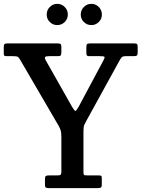

<svg xmlns="http://www.w3.org/2000/svg" viewBox="-20 -975 734 995"><path d="M213 -17V-46Q213 -59.5 217.2 -62.8Q221.5 -66 234.5 -66H277.5Q290.5 -66 294.2 -69.5Q298 -73 298 -86V-264.5Q298 -287 294.8 -298.2Q291.5 -309.5 284.5 -322L84.5 -665Q77.5 -677.5 71.5 -680.8Q65.5 -684 45 -684H17Q6.5 -684 3 -686.2Q-0.5 -688.5 -0.5 -698.5V-729Q-0.5 -742 3 -746Q6.5 -750 19.5 -750H278.5Q290.5 -750 294.2 -746.5Q298 -743 298 -730.5V-705Q298 -692 294.5 -688Q291 -684 281 -684H235.5Q217.5 -684 214 -679.5Q210.5 -675 216.5 -663.5L354 -420.5Q367 -399.5 371 -400Q375 -400.5 387.5 -421.5L516 -662Q524.5 -678 520.8 -681Q517 -684 496.5 -684H441.5Q433.5 -684 430.5 -687.2Q427.5 -690.5 427.5 -702V-728.5Q427.5 -742 430.5 -746Q433.5 -750 446.5 -750H676.5Q688 -750 690.8 -746Q693.5 -742 693.5 -730V-704Q693.5 -690 689.2 -687Q685 -684 671 -684H633Q615.5 -684 610 -677.5Q604.5 -671 596.5 -656L429 -351.5Q422 -338 417.2 -328.5Q412.5 -319 412.5 -296V-86.5Q412.5 -72 415 -69Q417.5 -66 432.5 -66H491.5Q501 -66 504.2 -63.8Q507.5 -61.5 507.5 -52.5V-20Q507.5 -5.5 502.2 -2.8Q497 0 483.5 0H235Q224 0 218.5 -2.5Q213 -5 213 -17ZM453.5 -845Q430.5 -845 414.5 -861Q398.5 -877 398.5 -899.5Q398.5 -922.5 414.5 -938.8Q430.5 -955 453.5 -955Q476 -955 492 -938.8Q508 -922.5 508 -899.5Q508 -877 492 -861Q476 -845 453.5 -845ZM276.5 -845Q254 -845 238 -861Q222 -877 222 -899.5Q222 -922.5 238 -938.8Q254 -955 276.5 -955Q299.5 -955 315.5 -938.8Q331.5 -922.5 331.5 -899.5Q331.5 -877 315.5 -861Q299.5 -845 276.5 -845Z"/></svg>

Font: Besley* Narrow Medium
Style: Regular
Weight: 500
Width: 4
Designer: Owen Earl
Foundry: indestructible type*
Version: Version 3.000; ttfautohint (v1.8.3)